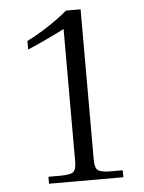

<svg xmlns="http://www.w3.org/2000/svg" viewBox="-50 -700 557 741"><g transform="rotate(-5 229.0 -330.0)"><path d="M110 0V-27H156Q194 -27 206 -36Q218 -45 218 -76V-590Q187 -574 146.5 -555Q106 -536 75 -523V-556Q105 -571 136.5 -590.5Q168 -610 194 -629Q220 -648 233 -660H290V-76Q290 -45 302.5 -36Q315 -27 352 -27H398V0Z"/></g></svg>

Font: Frank Ruhl Libre Light
Style: Regular
Weight: 300
Designer: Yanek Iontef
Foundry: Fontef
Version: Version 6.003;gftools[0.9.30]